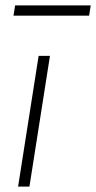

<svg xmlns="http://www.w3.org/2000/svg" viewBox="-20 -691 356 711"><path d="M47 0 123 -484H165L89 0ZM30 -633 36 -671H316L310 -633Z"/></svg>

Font: Nunito Sans 12pt ExtraLight 12pt ExtraLight
Style: Italic
Weight: 250
Italic angle: -9°
Version: Version 3.101;gftools[0.9.27]